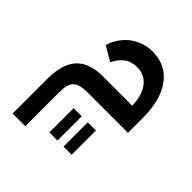

<svg xmlns="http://www.w3.org/2000/svg" viewBox="-203 -556 986 986"><g transform="rotate(45 290.5 -63.0)"><path d="M51 53Q51 -56 98 -107.5Q145 -159 243 -159H457Q455 -234 422.5 -275.5Q390 -317 335 -317Q293 -317 265.5 -296Q238 -275 219 -237L140 -283Q152 -320 172.5 -348Q193 -376 219 -394Q245 -412 274.5 -421Q304 -430 334 -430Q431 -430 485.5 -357Q540 -284 540 -150V-45H243Q187 -45 165 -23Q143 -1 143 55V304H51ZM253 63H312V239H253ZM356 63H415V239H356Z"/></g></svg>

Font: IBM Plex Sans Arabic Medm
Style: Regular
Weight: 500
Designer: Mike Abbink, Paul van der Laan, Pieter van Rosmalen, Wael Morcos, Khajak Apelian
Foundry: Bold Monday
Version: Version 1.005